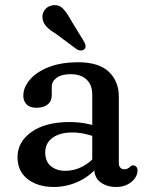

<svg xmlns="http://www.w3.org/2000/svg" viewBox="-20 -725 585 757"><path d="M351.7 -58.8V-77.2L343.7 -88.8V-351.5Q343.7 -390.6 321.1 -411.5Q298.6 -432.5 258.6 -432.5Q222.5 -432.5 203.3 -418.3Q184.1 -404.1 184.1 -383.7V-350.3Q184.1 -326.3 168.1 -313.2Q152.1 -300.1 123.5 -300.1Q98.7 -300.1 85.3 -313Q71.9 -326 71.9 -347.3Q71.9 -380 97.3 -410.3Q122.7 -440.6 171.2 -460.1Q219.7 -479.5 288.6 -479.5Q369.1 -479.5 408.8 -442.3Q448.5 -405 448.5 -343.1V-81.6Q448.5 -70.8 454.3 -64.3Q460 -57.7 470.2 -57.7Q477.7 -57.7 482.3 -60Q486.8 -62.2 490.1 -65.1Q493.5 -68.1 496.7 -70.6Q499.9 -73 504.2 -73Q512.3 -73 517.3 -67.5Q522.3 -62 522.3 -52.4Q522.3 -37 511.8 -22.1Q501.2 -7.2 482.4 2.5Q463.6 12.2 438.5 12.2Q401.1 12.2 376.4 -6.4Q351.7 -24.9 351.7 -58.8ZM49.1 -105.3Q49.1 -166 104.4 -204.9Q159.8 -243.8 253.8 -243.8Q284.6 -243.8 313.7 -238.9Q342.7 -234 363.9 -226L354.3 -185.8Q334.1 -193.1 311.8 -197.8Q289.5 -202.6 264 -202.6Q215.5 -202.6 186.9 -181.6Q158.3 -160.6 158.3 -123.9Q158.3 -87.9 180.9 -69.7Q203.5 -51.5 237.3 -51.5Q273.4 -51.5 306 -68.7Q338.6 -85.8 362.3 -116.9L374.7 -80.7Q343.6 -36.2 294.8 -12Q246 12.2 192.1 12.2Q128.9 12.2 89 -18.9Q49.1 -50 49.1 -105.3ZM258.9 -646.8 311.7 -560.4Q316 -552.3 317.3 -544.6Q318.6 -536.9 312.5 -531Q307.4 -526 299.4 -525.9Q291.3 -525.9 284 -529.7L200 -592Q176.9 -605.9 164 -619.3Q151 -632.8 147.9 -650.7Q144.8 -668.7 155.2 -684.4Q165.6 -700 185.9 -703.8Q210.9 -708.3 227.2 -692Q243.4 -675.6 258.9 -646.8Z"/></svg>

Font: Fraunces SuperSoft Wonky
Style: Regular
Weight: 900
Version: Version 1.000;[b76b70a41]